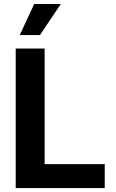

<svg xmlns="http://www.w3.org/2000/svg" viewBox="-20 -953 586 973"><path d="M59.6 -707H206.1V-121.1H510.7V0H59.6ZM153.3 -932.6H288.1L182.6 -775.4H80.1Z"/></svg>

Font: Pretendard GOV
Style: Bold
Weight: 700
Designer: Base glyphs from Inter by Rasmus Andersson; Hangeul glyphs from Noto Sans CJK(Source Han Sans) by Jang Soo-young and Kan
Foundry: Kil Hyung-jin
Version: Version 1.309